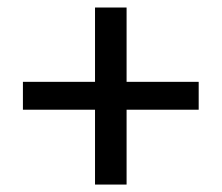

<svg xmlns="http://www.w3.org/2000/svg" viewBox="-20 -521 590 511"><path d="M508.8 -229V-303.2H316.9V-501H232.9V-303.2H41V-229H232.9V-29.8H316.9V-229Z"/></svg>

Font: CodeNewRoman Nerd Font Mono
Style: Regular
Weight: 400
Monospace: yes
Designer: Sam Radian
Foundry: Code New Roman
Version: Version 2.00 November 29, 2014;Nerd Fonts 3.2.1